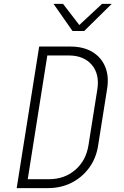

<svg xmlns="http://www.w3.org/2000/svg" viewBox="-20 -970 640 990"><path d="M66 0 182 -730H342Q410 -730 456 -702.5Q502 -675 522.5 -625.5Q543 -576 532 -510L486 -220Q476 -154 439.5 -104.5Q403 -55 348.5 -27.5Q294 0 226 0ZM123 -46H233Q312 -46 367.5 -93.5Q423 -141 436 -220L482 -510Q494 -588 453 -636Q412 -684 334 -684H224ZM354 -810 256 -950H305L389 -841L506 -950H556L414 -810Z"/></svg>

Font: NKDuy Mono Thin
Style: Italic
Weight: 100
Italic angle: -9°
Monospace: yes
Designer: NKDuy
Foundry: NKDuy
Version: Version 2.251; ttfautohint (v1.8.4.7-5d5b)